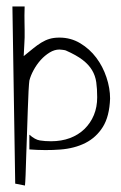

<svg xmlns="http://www.w3.org/2000/svg" viewBox="-20 -571 375 597"><path d="M56.6 -550.8Q55.7 -519.5 56.2 -503.4Q56.6 -487.3 56.6 -478.5Q56.6 -469.7 56.6 -465.3Q56.6 -460.9 56.6 -454.6Q56.6 -448.2 55.7 -435.1Q54.7 -421.9 53.7 -396.5Q69.3 -409.2 82.5 -419.9Q95.7 -430.7 108.4 -438.5Q121.1 -446.3 134.3 -450.2Q147.5 -454.1 165 -454.1Q200.2 -454.1 229.5 -436.5Q258.8 -418.9 279.3 -391.6Q299.8 -364.3 311 -330.6Q322.3 -296.9 322.3 -264.6Q320.3 -209 299.8 -176.3Q279.3 -143.6 245.6 -126.5Q211.9 -109.4 167 -106Q122.1 -102.5 71.3 -106.4V-152.3Q88.9 -136.7 104 -134.3Q119.1 -131.8 138.7 -131.8Q170.9 -131.8 197.3 -141.6Q223.6 -151.4 242.7 -169.9Q261.7 -188.5 272 -213.4Q282.2 -238.3 282.2 -268.6Q282.2 -294.9 279.3 -315.4Q276.4 -335.9 266.1 -353Q255.9 -370.1 236.8 -384.8Q217.8 -399.4 184.6 -414.1Q182.6 -415 175.3 -416Q168 -417 165 -417Q149.4 -417 134.3 -407.7Q119.1 -398.4 106.4 -384.3Q93.8 -370.1 84.5 -353Q75.2 -335.9 71.3 -320.3Q70.3 -313.5 68.8 -288.1Q67.4 -262.7 66.4 -229Q65.4 -195.3 64 -157.2Q62.5 -119.1 61.5 -85.4Q60.5 -51.8 59.6 -26.9Q58.6 -2 57.6 5.9L27.3 0L18.6 -550.8Z"/></svg>

Font: Annie Use Your Telescope
Style: Regular
Weight: 400
Designer: Kimberly Geswein
Foundry: Kimberly Geswein
Version: Version 1.002 2001